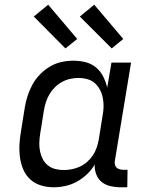

<svg xmlns="http://www.w3.org/2000/svg" viewBox="-20 -785 640 813"><path d="M207 8Q179 8 153 0Q127 -8 108 -25.5Q89 -43 78.5 -67.5Q68 -92 64.5 -119Q61 -146 62.5 -174Q64 -202 69 -230L85 -330Q89 -355 97 -379.5Q105 -404 117.5 -427Q130 -450 149.5 -470Q169 -490 192 -503.5Q215 -517 240.5 -522.5Q266 -528 291 -528Q318 -528 343 -521.5Q368 -515 387 -499Q406 -483 417 -461Q428 -439 434 -414L452 -520H535L467 -108Q465 -99 466 -91Q467 -83 472 -77Q477 -71 485.5 -68.5Q494 -66 503 -66H520L519 8H490Q468 8 447 3Q426 -2 410.5 -14.5Q395 -27 387.5 -47Q380 -67 381 -88Q368 -66 348 -47Q328 -28 305 -15.5Q282 -3 256.5 2.5Q231 8 207 8ZM250 -65Q267 -65 284.5 -68.5Q302 -72 318.5 -79.5Q335 -87 349 -99.5Q363 -112 373 -127Q383 -142 389 -159Q395 -176 398 -193L414 -293Q418 -313 418.5 -332Q419 -351 415.5 -369.5Q412 -388 403.5 -404.5Q395 -421 381.5 -433Q368 -445 349.5 -450Q331 -455 312 -455Q295 -455 277 -451Q259 -447 242.5 -438Q226 -429 212.5 -415.5Q199 -402 189.5 -386Q180 -370 174.5 -352.5Q169 -335 166 -318L150 -218Q147 -199 146.5 -180.5Q146 -162 149.5 -144.5Q153 -127 161 -111.5Q169 -96 182.5 -85Q196 -74 213.5 -69.5Q231 -65 250 -65ZM453 -580 318 -715 379 -765 502 -620ZM257 -580 123 -715 184 -765 307 -620Z"/></svg>

Font: Iosevka Etoile
Style: Italic
Weight: 400
Italic angle: -9°
Designer: Belleve Invis
Foundry: Belleve Invis
Version: Version 22.1.2; ttfautohint (v1.8.4)